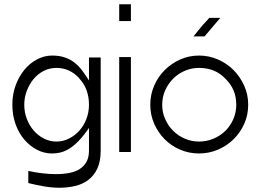

<svg xmlns="http://www.w3.org/2000/svg" viewBox="-20 -716 1201 902"><path d="M453 -446V-8Q453 43 437 76.5Q421 110 394 130Q367 150 332 158Q297 166 260 166Q222 166 183.5 159Q145 152 113 144V87Q182 102 243 102Q277 102 305.5 96.5Q334 91 354.5 78Q375 65 386.5 44Q398 23 398 -8V-115Q372 -77 349 -53.5Q326 -30 304.5 -17Q283 -4 263.5 0.5Q244 5 225 5Q187 5 153.5 -12.5Q120 -30 94 -60.5Q68 -91 53 -133Q38 -175 38 -224Q38 -273 53.5 -315Q69 -357 94.5 -388Q120 -419 154 -437Q188 -455 225 -455Q259 -455 285 -446Q311 -437 331 -421Q351 -405 367 -383.5Q383 -362 398 -338V-446ZM352 -349Q307 -397 245 -397Q213 -397 185.5 -383Q158 -369 138 -345Q118 -321 106 -289.5Q94 -258 94 -224Q94 -189 106 -157.5Q118 -126 138.5 -102.5Q159 -79 186.5 -65Q214 -51 245 -51Q276 -51 304 -65Q332 -79 353 -102.5Q374 -126 386 -157.5Q398 -189 398 -224Q398 -260 387 -291Q376 -322 352 -348Z M595 -448V-2H540V-448ZM595 -696V-617H540V-696Z M915 -455Q961 -455 1003 -437Q1045 -419 1076.5 -387.5Q1108 -356 1127 -314Q1146 -272 1146 -224Q1146 -176 1127.5 -134.5Q1109 -93 1077.5 -62Q1046 -31 1004 -13Q962 5 915 5Q868 5 826 -13Q784 -31 753 -62.5Q722 -94 704 -135.5Q686 -177 686 -224Q686 -271 704 -313Q722 -355 753.5 -386.5Q785 -418 826.5 -436.5Q868 -455 915 -455ZM1038 -347Q991 -397 915 -397Q880 -397 848.5 -383.5Q817 -370 793.5 -346.5Q770 -323 756 -291.5Q742 -260 742 -224Q742 -188 756 -156.5Q770 -125 793.5 -101.5Q817 -78 848.5 -64.5Q880 -51 915 -51Q951 -51 983 -64.5Q1015 -78 1038.5 -101Q1062 -124 1076 -156Q1090 -188 1090 -224Q1090 -298 1038 -347ZM1015 -632Q1003 -618 994 -607.5Q985 -597 977 -587.5Q969 -578 960.5 -568Q952 -558 941 -545H889Q906 -566 916 -578.5Q926 -591 933 -599Q946 -612 963 -632Z"/></svg>

Font: Fundamental  Brigade Scvhlank
Style: Regular
Weight: 100
Designer: Peter Wiegel, original typeface by Arno Drescher 1935
Foundry: Peter Wiegel
Version: Version 0.000 2012 initial release